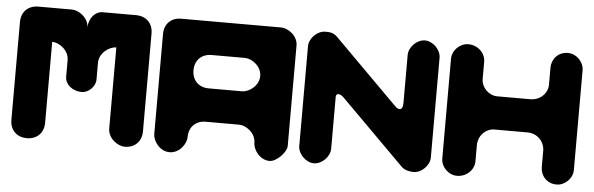

<svg xmlns="http://www.w3.org/2000/svg" viewBox="-46 -846 3103 1003"><g transform="rotate(5 1505.0 -344.0)"><path d="M206.9 -515.1C242.3 -515.1 295.4 -479.7 295.4 -426.6V-338.2C295.4 -302.8 330.8 -267.4 383.8 -267.4C419.2 -267.4 454.6 -302.8 454.6 -338.2V-426.6C454.6 -479.7 507.7 -515.1 543.1 -515.1V-90.5C543.1 -37.4 596.2 -2 631.5 -2C684.6 -2 720 -37.4 720 -90.5V-603.5C720 -656.6 684.6 -692 631.5 -692H454.6C419.2 -692 383.8 -656.6 383.8 -603.5C383.8 -656.6 330.8 -692 295.4 -692H118.5C65.4 -692 30 -656.6 30 -603.5V-90.5C30 -37.4 65.4 -2 118.5 -2C171.5 -2 206.9 -37.4 206.9 -90.5Z M955 -81.5C955 -134 990 -169 1042.5 -169H1217.5C1252.5 -169 1305 -134 1305 -81.5C1305 -46.5 1340 6 1392.5 6C1427.5 6 1480 -46.5 1480 -81.5V-606.5C1480 -659 1427.5 -694 1392.5 -694H867.5C815 -694 780 -659 780 -606.5V-81.5C780 -46.5 815 6 867.5 6C920 6 955 -46.5 955 -81.5ZM1217.5 -344H1042.5C990 -344 955 -379 955 -431.5C955 -484 990 -519 1042.5 -519H1217.5C1252.5 -519 1305 -484 1305 -431.5C1305 -379 1252.5 -344 1217.5 -344Z M1686.4 -671.1C1665.5 -692 1644.5 -692 1623.6 -692C1581.8 -692 1540 -650.2 1540 -608.4V-85.6C1540 -43.8 1581.8 -2 1623.6 -2C1665.5 -2 1707.3 -43.8 1707.3 -85.6V-357.5C1707.3 -378.4 1728.2 -378.4 1749.1 -357.5L2083.6 -22.9C2099 -7.6 2125.5 -2 2146.4 -2C2188.2 -2 2230 -43.8 2230 -85.6V-608.4C2230 -650.2 2188.2 -692 2146.4 -692C2104.5 -692 2062.7 -650.2 2062.7 -608.4V-357.5C2062.7 -315.6 2041.8 -315.6 2020.9 -336.5Z M2463.9 -607.9C2463.9 -652.7 2424.6 -692 2374.1 -692C2329.3 -692 2290 -652.7 2290 -607.9V-86.1C2290 -41.3 2329.3 -2 2374.1 -2C2424.6 -2 2463.9 -41.3 2463.9 -86.1V-170.3C2463.9 -220.8 2503.2 -260 2548 -260H2722C2772.4 -260 2811.7 -220.8 2811.7 -170.3V-86.1C2811.7 -41.3 2845.4 -2 2895.9 -2C2940.7 -2 2980 -41.3 2980 -86.1V-607.9C2980 -652.7 2940.7 -692 2895.9 -692C2845.4 -692 2811.7 -652.7 2811.7 -607.9V-518.1C2811.7 -473.2 2772.4 -434 2722 -434H2548C2503.2 -434 2463.9 -473.2 2463.9 -518.1Z"/></g></svg>

Font: OpenLukyanov
Style: Regular
Weight: 400
Designer: Michail Lukyanov
Foundry: book-let.ru
Version: Version 2.1